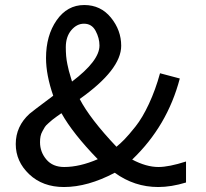

<svg xmlns="http://www.w3.org/2000/svg" viewBox="-20 -731 823 768"><path d="M43 -154.8Q43 -225.6 98.1 -275.9Q103 -280.8 192.9 -348.1Q164.1 -431.2 164.1 -499Q164.1 -588.9 206.5 -649.9Q249 -710.9 316.9 -710.9Q382.8 -710.9 423.8 -660.4Q464.8 -609.9 464.8 -547.9Q464.8 -452.6 298.8 -335Q339.8 -255.9 445.8 -144Q460.9 -156.2 477.5 -173.1Q494.1 -189.9 522 -224.9Q549.8 -259.8 575.9 -315.9Q602.1 -372.1 620.1 -438L699.2 -417Q649.4 -227.1 508.8 -92.8Q564.9 -63 613.8 -63Q655.8 -63 724.1 -85V-1Q665 17.1 612.8 17.1Q517.6 17.1 439 -40Q331.1 17.1 235.8 17.1Q150.9 17.1 96.9 -33.9Q43 -85 43 -154.8ZM140.1 -162.1Q140.1 -123 165.5 -93Q190.9 -63 236.8 -63Q298.8 -63 371.1 -94.2Q271 -197.3 226.1 -277.8H225.1Q222.2 -275.9 207.5 -265.4Q192.9 -254.9 189 -251.5Q185.1 -248 174.1 -238.5Q163.1 -229 159.4 -222.9Q155.8 -216.8 149.9 -206.3Q144 -195.8 142.1 -185.5Q140.1 -175.3 140.1 -162.1ZM243.2 -542Q243.2 -523.9 244.6 -507.1Q246.1 -490.2 249.5 -474.1Q252.9 -458 255.4 -448Q257.8 -438 262.5 -423.6Q267.1 -409.2 268.1 -404.8Q377.9 -487.8 377.9 -548.8Q377.9 -578.6 362.5 -607.4Q347.2 -636.2 315.9 -636.2Q287.1 -636.2 265.1 -610.1Q243.2 -584 243.2 -542Z"/></svg>

Font: CMU Bright
Style: SemiBold
Weight: 600
Version: Version 0.7.0